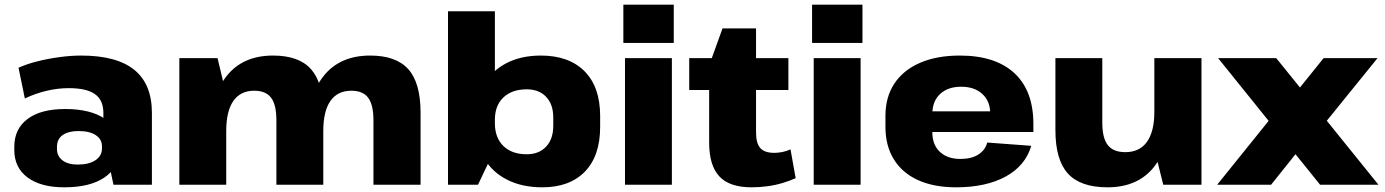

<svg xmlns="http://www.w3.org/2000/svg" viewBox="-20 -788 5906 819"><path d="M421 -203V-306Q421 -361 385 -386.5Q349 -412 273 -412Q226 -412 178 -400.5Q130 -389 86 -368L59 -499Q94 -515 140 -526.5Q186 -538 234.5 -544.5Q283 -551 326 -551Q478 -551 553 -490Q628 -429 628 -306V0H464ZM254 11Q154 11 97.5 -31Q41 -73 41 -148V-162Q41 -238 97.5 -280.5Q154 -323 258 -323Q366 -323 427 -281.5Q488 -240 488 -165V-150Q488 -74 426.5 -31.5Q365 11 254 11ZM312 -86Q359 -86 387 -104.5Q415 -123 415 -155V-164Q415 -194 388.5 -211.5Q362 -229 315 -229Q272 -229 247.5 -212Q223 -195 223 -161V-153Q223 -122 246.5 -104Q270 -86 312 -86Z M1573 -275Q1573 -341 1550.5 -371Q1528 -401 1479 -401Q1420 -401 1389.5 -357.5Q1359 -314 1359 -229L1291 -140V-212Q1291 -377 1360.5 -464Q1430 -551 1559 -551Q1670 -551 1722 -492.5Q1774 -434 1774 -307V0H1573ZM745 -540H908L945 -385V0H745ZM1159 -275Q1159 -341 1136.5 -371Q1114 -401 1064 -401Q1006 -401 975.5 -357.5Q945 -314 945 -229L878 -140V-212Q878 -377 947 -464Q1016 -551 1145 -551Q1256 -551 1307.5 -492Q1359 -433 1359 -307V0H1159Z M2293 11Q2207 11 2143 -21.5Q2079 -54 2044.5 -113.5Q2010 -173 2009 -254V-288Q2010 -369 2044.5 -428Q2079 -487 2141 -519Q2203 -551 2287 -551Q2407 -551 2473.5 -484Q2540 -417 2540 -293V-247Q2540 -123 2475 -56Q2410 11 2293 11ZM1891 -740H2091V-152L2019 0H1891ZM2227 -130Q2279 -130 2309.5 -162.5Q2340 -195 2340 -251V-287Q2340 -343 2309.5 -375Q2279 -407 2227 -407Q2164 -407 2127.5 -372.5Q2091 -338 2091 -277V-262Q2091 -201 2127 -165.5Q2163 -130 2227 -130Z M2846 -540V0H2646V-540ZM2854 -768V-605H2639V-768Z M3186 11Q3092 11 3048.5 -35.5Q3005 -82 3005 -180V-509L3062 -667H3205V-223Q3205 -177 3223 -156.5Q3241 -136 3283 -136Q3299 -136 3317 -139.5Q3335 -143 3352 -151L3374 -28Q3350 -17 3318.5 -7.5Q3287 2 3253 6.5Q3219 11 3186 11ZM2920 -540H3343V-404H2920Z M3651 -540V0H3451V-540ZM3659 -768V-605H3444V-768Z M4058 11Q3964 11 3896.5 -19.5Q3829 -50 3793 -108Q3757 -166 3757 -246V-294Q3757 -374 3795 -431.5Q3833 -489 3904.5 -520Q3976 -551 4074 -551Q4226 -551 4307 -476Q4388 -401 4388 -259V-225H3921V-313H4230L4204 -280V-303Q4204 -356 4170.5 -387Q4137 -418 4080 -418Q4023 -418 3990 -387Q3957 -356 3957 -302V-224Q3957 -170 3989.5 -140Q4022 -110 4077 -110Q4124 -110 4153.5 -129Q4183 -148 4191 -180L4379 -166Q4354 -81 4270 -35Q4186 11 4058 11Z M4682 -265Q4682 -199 4705.5 -169Q4729 -139 4780 -139Q4841 -139 4872.5 -183Q4904 -227 4904 -311L4972 -400V-328Q4972 -164 4903 -76.5Q4834 11 4704 11Q4589 11 4535.5 -47.5Q4482 -106 4482 -233V-540H4682ZM5105 0H4942L4904 -152V-540H5105Z M5176 -540H5424L5860 0H5611ZM5429 -319 5614 -265 5402 0H5172ZM5415 -278 5626 -540H5856L5600 -224Z"/></svg>

Font: Pathway Extreme 28pt ExtraBold
Style: Regular
Weight: 800
Designer: Eduardo Rodriguez Tunni
Foundry: Eduardo Rodriguez Tunni
Version: Version 1.001;gftools[0.9.26]